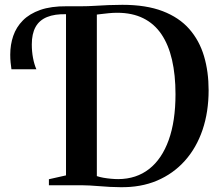

<svg xmlns="http://www.w3.org/2000/svg" viewBox="-20 -769 906 797"><path d="M479 8Q458.5 8 436.5 6.8Q414.5 5.5 393 3.8Q371.5 2 352.5 1Q333.5 0 320 0H183V-25L254 -41V-743H318Q345 -743 373.2 -744.8Q401.5 -746.5 430.2 -747.8Q459 -749 488 -749Q586.5 -749 655 -722.8Q723.5 -696.5 765.5 -648.8Q807.5 -601 826.8 -536.2Q846 -471.5 846 -394.5Q846 -304.5 820.8 -230Q795.5 -155.5 747.5 -101.8Q699.5 -48 631.8 -19.2Q564 9.5 479 8ZM471 -25.5Q546 -26 599 -67.5Q652 -109 680.2 -187.5Q708.5 -266 708.5 -378Q708.5 -458 694 -520.8Q679.5 -583.5 650 -627Q620.5 -670.5 574.8 -693.2Q529 -716 466.5 -716Q449 -716 431.5 -714.2Q414 -712.5 400.8 -710.8Q387.5 -709 382 -708.5V-38Q393.5 -34 409 -31.2Q424.5 -28.5 440.8 -27Q457 -25.5 471 -25.5ZM27.5 -481.5Q25.5 -494.5 24 -509.8Q22.5 -525 22.5 -542Q22.5 -583.5 35 -620Q47.5 -656.5 75 -684.2Q102.5 -712 147.2 -727.8Q192 -743.5 256.5 -743L262 -726.5L256.5 -710Q207.5 -711.5 175.2 -698.2Q143 -685 127.5 -656.8Q112 -628.5 112 -584.5Q112 -555.5 117 -528.8Q122 -502 131 -481.5Z"/></svg>

Font: Merriweather 120pt SemiBold
Style: Regular
Weight: 600
Version: Version 2.100